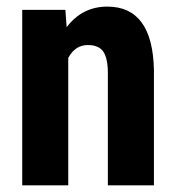

<svg xmlns="http://www.w3.org/2000/svg" viewBox="-20 -558 532 578"><path d="M176.8 -528.3 180.7 -476.1Q227.5 -538.1 303.2 -538.1Q439.5 -538.1 443.4 -347.2V0H304.7V-336.9Q304.7 -381.8 291.3 -402.1Q277.8 -422.4 244.1 -422.4Q206.5 -422.4 185.5 -383.8V0H46.9V-528.3Z"/></svg>

Font: Roboto Condensed
Style: Bold
Weight: 700
Designer: Google
Version: Version 2.134; 2016